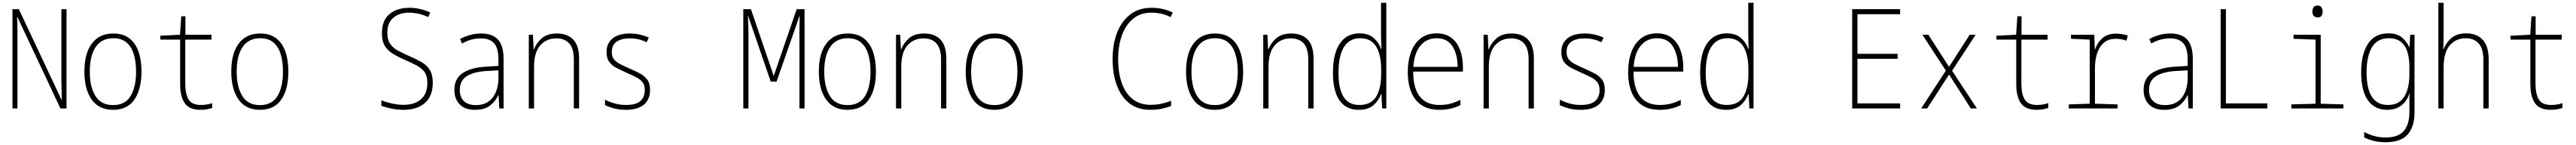

<svg xmlns="http://www.w3.org/2000/svg" viewBox="-20 -780 18590 1043"><path d="M70 0V-714H116L424 -62H426Q426 -96 424.5 -135Q423 -174 423 -204V-714H460V0H416L106 -657H103Q105 -628 105.5 -595.5Q106 -563 106 -519V0Z M796 10Q694 10 641.5 -64Q589 -138 589 -266Q589 -396 643.5 -467.5Q698 -539 797 -539Q868 -539 913 -504.5Q958 -470 979.5 -408.5Q1001 -347 1001 -265Q1001 -138 950 -64Q899 10 796 10ZM796 -24Q882 -24 922 -88.5Q962 -153 962 -266Q962 -336 945.5 -390Q929 -444 893 -474.5Q857 -505 798 -505Q714 -505 671 -442.5Q628 -380 628 -265Q628 -154 669 -89Q710 -24 796 -24Z M1427 10Q1347 10 1313.5 -37.5Q1280 -85 1280 -174V-495H1137V-523L1279 -530L1288 -663H1318V-530H1506V-495H1317V-179Q1317 -104 1341 -64.5Q1365 -25 1430 -25Q1453 -25 1473 -28.5Q1493 -32 1511 -38V-3Q1493 2 1473.5 6Q1454 10 1427 10Z M1856 10Q1754 10 1701.5 -64Q1649 -138 1649 -266Q1649 -396 1703.5 -467.5Q1758 -539 1857 -539Q1928 -539 1973 -504.5Q2018 -470 2039.5 -408.5Q2061 -347 2061 -265Q2061 -138 2010 -64Q1959 10 1856 10ZM1856 -24Q1942 -24 1982 -88.5Q2022 -153 2022 -266Q2022 -336 2005.5 -390Q1989 -444 1953 -474.5Q1917 -505 1858 -505Q1774 -505 1731 -442.5Q1688 -380 1688 -265Q1688 -154 1729 -89Q1770 -24 1856 -24Z M2892 10Q2849 10 2807 1.5Q2765 -7 2732 -19V-58Q2766 -45 2809 -35.5Q2852 -26 2892 -26Q2972 -26 3018 -66Q3064 -106 3064 -183Q3064 -231 3046 -258.5Q3028 -286 2992 -306Q2956 -326 2903 -349Q2856 -369 2818 -391.5Q2780 -414 2758 -448.5Q2736 -483 2736 -541Q2736 -634 2791 -679Q2846 -724 2933 -724Q3011 -724 3085 -690L3070 -657Q3032 -675 2996.5 -682Q2961 -689 2933 -689Q2863 -689 2819 -653Q2775 -617 2775 -544Q2775 -495 2795 -465.5Q2815 -436 2849 -417.5Q2883 -399 2926 -380Q2980 -357 3020 -334.5Q3060 -312 3081.5 -277.5Q3103 -243 3103 -185Q3103 -88 3046 -39Q2989 10 2892 10Z M3408 10Q3335 10 3297 -29.5Q3259 -69 3259 -133Q3259 -214 3317.5 -253.5Q3376 -293 3481 -300L3577 -306V-349Q3577 -434 3545.5 -469Q3514 -504 3450 -504Q3417 -504 3383.5 -495.5Q3350 -487 3314 -467L3300 -500Q3335 -518 3373 -528.5Q3411 -539 3452 -539Q3533 -539 3573.5 -495.5Q3614 -452 3614 -355V0H3583L3578 -95H3576Q3556 -52 3516.5 -21Q3477 10 3408 10ZM3413 -24Q3493 -24 3534.5 -77Q3576 -130 3577 -219V-274L3486 -269Q3397 -263 3347.5 -231.5Q3298 -200 3298 -133Q3298 -81 3328 -52.5Q3358 -24 3413 -24Z M3796 0V-530H3826L3831 -426H3834Q3850 -470 3889.5 -504.5Q3929 -539 3999 -539Q4075 -539 4117 -495Q4159 -451 4159 -358V0H4121V-351Q4121 -431 4088 -467.5Q4055 -504 3995 -504Q3923 -504 3878.5 -453.5Q3834 -403 3834 -300V0Z M4495 10Q4449 10 4410 -0.5Q4371 -11 4346 -24V-63Q4379 -46 4417 -35.5Q4455 -25 4497 -25Q4570 -25 4601.5 -53.5Q4633 -82 4633 -132Q4633 -167 4617 -188Q4601 -209 4572 -224Q4543 -239 4503 -256Q4463 -274 4429.5 -291Q4396 -308 4376.5 -334.5Q4357 -361 4357 -406Q4357 -468 4400.5 -503.5Q4444 -539 4525 -539Q4564 -539 4598 -531Q4632 -523 4662 -510L4646 -476Q4592 -504 4524 -504Q4464 -504 4429.5 -480Q4395 -456 4395 -407Q4395 -373 4410.5 -353.5Q4426 -334 4454 -319.5Q4482 -305 4521 -288Q4563 -270 4597 -252Q4631 -234 4651 -207Q4671 -180 4671 -133Q4671 -66 4627.5 -28Q4584 10 4495 10Z M5344 0V-714H5399L5562 -238H5565L5729 -714H5786V0H5749V-540Q5749 -571 5749.5 -602.5Q5750 -634 5751 -664H5749L5584 -193H5542L5379 -665H5377Q5379 -628 5380 -601Q5381 -574 5381 -543V0Z M6096 10Q5994 10 5941.5 -64Q5889 -138 5889 -266Q5889 -396 5943.5 -467.5Q5998 -539 6097 -539Q6168 -539 6213 -504.5Q6258 -470 6279.5 -408.5Q6301 -347 6301 -265Q6301 -138 6250 -64Q6199 10 6096 10ZM6096 -24Q6182 -24 6222 -88.5Q6262 -153 6262 -266Q6262 -336 6245.5 -390Q6229 -444 6193 -474.5Q6157 -505 6098 -505Q6014 -505 5971 -442.5Q5928 -380 5928 -265Q5928 -154 5969 -89Q6010 -24 6096 -24Z M6446 0V-530H6476L6481 -426H6484Q6500 -470 6539.5 -504.5Q6579 -539 6649 -539Q6725 -539 6767 -495Q6809 -451 6809 -358V0H6771V-351Q6771 -431 6738 -467.5Q6705 -504 6645 -504Q6573 -504 6528.5 -453.5Q6484 -403 6484 -300V0Z M7156 10Q7054 10 7001.5 -64Q6949 -138 6949 -266Q6949 -396 7003.5 -467.5Q7058 -539 7157 -539Q7228 -539 7273 -504.5Q7318 -470 7339.5 -408.5Q7361 -347 7361 -265Q7361 -138 7310 -64Q7259 10 7156 10ZM7156 -24Q7242 -24 7282 -88.5Q7322 -153 7322 -266Q7322 -336 7305.5 -390Q7289 -444 7253 -474.5Q7217 -505 7158 -505Q7074 -505 7031 -442.5Q6988 -380 6988 -265Q6988 -154 7029 -89Q7070 -24 7156 -24Z M8280 10Q8192 10 8132 -35.5Q8072 -81 8040.5 -163.5Q8009 -246 8009 -356Q8009 -461 8041 -544Q8073 -627 8135.5 -675.5Q8198 -724 8290 -724Q8373 -724 8443 -690L8428 -657Q8393 -675 8357.5 -682Q8322 -689 8290 -689Q8210 -689 8156.5 -645Q8103 -601 8076 -525.5Q8049 -450 8049 -356Q8049 -257 8075 -183Q8101 -109 8153.5 -67.5Q8206 -26 8283 -26Q8327 -26 8364 -34.5Q8401 -43 8431 -55V-18Q8402 -6 8364 2Q8326 10 8280 10Z M8746 10Q8644 10 8591.5 -64Q8539 -138 8539 -266Q8539 -396 8593.5 -467.5Q8648 -539 8747 -539Q8818 -539 8863 -504.5Q8908 -470 8929.5 -408.5Q8951 -347 8951 -265Q8951 -138 8900 -64Q8849 10 8746 10ZM8746 -24Q8832 -24 8872 -88.5Q8912 -153 8912 -266Q8912 -336 8895.5 -390Q8879 -444 8843 -474.5Q8807 -505 8748 -505Q8664 -505 8621 -442.5Q8578 -380 8578 -265Q8578 -154 8619 -89Q8660 -24 8746 -24Z M9096 0V-530H9126L9131 -426H9134Q9150 -470 9189.5 -504.5Q9229 -539 9299 -539Q9375 -539 9417 -495Q9459 -451 9459 -358V0H9421V-351Q9421 -431 9388 -467.5Q9355 -504 9295 -504Q9223 -504 9178.5 -453.5Q9134 -403 9134 -300V0Z M9785 10Q9693 10 9646 -58.5Q9599 -127 9599 -257Q9599 -395 9649 -467.5Q9699 -540 9791 -540Q9856 -540 9894 -506Q9932 -472 9946 -428H9949Q9948 -455 9947 -480.5Q9946 -506 9946 -531V-760H9984V0H9954L9949 -103H9946Q9930 -58 9892 -24Q9854 10 9785 10ZM9790 -25Q9874 -25 9910.5 -84.5Q9947 -144 9947 -248V-280Q9947 -386 9910.5 -445.5Q9874 -505 9796 -505Q9719 -505 9679 -442.5Q9639 -380 9639 -256Q9639 -142 9675.5 -83.5Q9712 -25 9790 -25Z M10368 10Q10289 10 10238.5 -24Q10188 -58 10163.5 -118.5Q10139 -179 10139 -261Q10139 -341 10162 -404Q10185 -467 10231.5 -503.5Q10278 -540 10347 -540Q10413 -540 10455 -507Q10497 -474 10517 -419Q10537 -364 10537 -296V-265H10178Q10178 -147 10225.5 -86Q10273 -25 10368 -25Q10410 -25 10445.5 -34Q10481 -43 10519 -62V-24Q10450 10 10368 10ZM10499 -299Q10498 -389 10461.5 -447Q10425 -505 10347 -505Q10276 -505 10231 -452.5Q10186 -400 10179 -299Z M10686 0V-530H10716L10721 -426H10724Q10740 -470 10779.5 -504.5Q10819 -539 10889 -539Q10965 -539 11007 -495Q11049 -451 11049 -358V0H11011V-351Q11011 -431 10978 -467.5Q10945 -504 10885 -504Q10813 -504 10768.5 -453.5Q10724 -403 10724 -300V0Z M11385 10Q11339 10 11300 -0.5Q11261 -11 11236 -24V-63Q11269 -46 11307 -35.5Q11345 -25 11387 -25Q11460 -25 11491.5 -53.5Q11523 -82 11523 -132Q11523 -167 11507 -188Q11491 -209 11462 -224Q11433 -239 11393 -256Q11353 -274 11319.5 -291Q11286 -308 11266.5 -334.5Q11247 -361 11247 -406Q11247 -468 11290.5 -503.5Q11334 -539 11415 -539Q11454 -539 11488 -531Q11522 -523 11552 -510L11536 -476Q11482 -504 11414 -504Q11354 -504 11319.5 -480Q11285 -456 11285 -407Q11285 -373 11300.5 -353.5Q11316 -334 11344 -319.5Q11372 -305 11411 -288Q11453 -270 11487 -252Q11521 -234 11541 -207Q11561 -180 11561 -133Q11561 -66 11517.5 -28Q11474 10 11385 10Z M11958 10Q11879 10 11828.5 -24Q11778 -58 11753.5 -118.5Q11729 -179 11729 -261Q11729 -341 11752 -404Q11775 -467 11821.5 -503.5Q11868 -540 11937 -540Q12003 -540 12045 -507Q12087 -474 12107 -419Q12127 -364 12127 -296V-265H11768Q11768 -147 11815.5 -86Q11863 -25 11958 -25Q12000 -25 12035.5 -34Q12071 -43 12109 -62V-24Q12040 10 11958 10ZM12089 -299Q12088 -389 12051.5 -447Q12015 -505 11937 -505Q11866 -505 11821 -452.5Q11776 -400 11769 -299Z M12435 10Q12343 10 12296 -58.5Q12249 -127 12249 -257Q12249 -395 12299 -467.5Q12349 -540 12441 -540Q12506 -540 12544 -506Q12582 -472 12596 -428H12599Q12598 -455 12597 -480.5Q12596 -506 12596 -531V-760H12634V0H12604L12599 -103H12596Q12580 -58 12542 -24Q12504 10 12435 10ZM12440 -25Q12524 -25 12560.5 -84.5Q12597 -144 12597 -248V-280Q12597 -386 12560.5 -445.5Q12524 -505 12446 -505Q12369 -505 12329 -442.5Q12289 -380 12289 -256Q12289 -142 12325.5 -83.5Q12362 -25 12440 -25Z M13346 0V-714H13692V-678H13384V-393H13674V-357H13384V-36H13692V0Z M13844 0 14022 -272 13853 -530H13896L14045 -299L14194 -530H14237L14067 -271L14246 0H14202L14045 -244L13887 0Z M14677 10Q14597 10 14563.5 -37.5Q14530 -85 14530 -174V-495H14387V-523L14529 -530L14538 -663H14568V-530H14756V-495H14567V-179Q14567 -104 14591 -64.5Q14615 -25 14680 -25Q14703 -25 14723 -28.5Q14743 -32 14761 -38V-3Q14743 2 14723.5 6Q14704 10 14677 10Z M14909 0V-29L15060 -34V-495L14925 -501V-530H15093L15097 -425H15099Q15114 -472 15151 -505Q15188 -538 15249 -538Q15272 -538 15295.5 -534Q15319 -530 15335 -524L15325 -487Q15290 -501 15247 -501Q15175 -501 15136.5 -443.5Q15098 -386 15098 -289V-34L15261 -29V0Z M15598 10Q15525 10 15487 -29.5Q15449 -69 15449 -133Q15449 -214 15507.5 -253.5Q15566 -293 15671 -300L15767 -306V-349Q15767 -434 15735.5 -469Q15704 -504 15640 -504Q15607 -504 15573.5 -495.5Q15540 -487 15504 -467L15490 -500Q15525 -518 15563 -528.5Q15601 -539 15642 -539Q15723 -539 15763.5 -495.5Q15804 -452 15804 -355V0H15773L15768 -95H15766Q15746 -52 15706.5 -21Q15667 10 15598 10ZM15603 -24Q15683 -24 15724.5 -77Q15766 -130 15767 -219V-274L15676 -269Q15587 -263 15537.5 -231.5Q15488 -200 15488 -133Q15488 -81 15518 -52.5Q15548 -24 15603 -24Z M16005 0V-714H16043V-36H16342V0Z M16705 -655Q16685 -655 16676 -667Q16667 -679 16667 -697Q16667 -715 16675.5 -727.5Q16684 -740 16705 -740Q16724 -740 16732.5 -727.5Q16741 -715 16741 -697Q16741 -680 16733.5 -667.5Q16726 -655 16705 -655ZM16515 0V-29L16690 -34V-495L16531 -501V-530H16727V-34L16891 -29V0Z M17195 243Q17148 243 17110.5 233.5Q17073 224 17041 209V169Q17073 187 17112.5 198Q17152 209 17196 209Q17287 209 17327 161.5Q17367 114 17367 28V-13Q17367 -38 17367 -59Q17367 -80 17369 -107H17367Q17350 -53 17308.5 -21.5Q17267 10 17206 10Q17117 10 17068 -58Q17019 -126 17019 -260Q17019 -390 17068 -465Q17117 -540 17214 -540Q17276 -540 17311 -512Q17346 -484 17365 -443H17368L17373 -530H17404V29Q17404 130 17355 186.5Q17306 243 17195 243ZM17212 -25Q17272 -25 17305.5 -56Q17339 -87 17353 -136Q17367 -185 17367 -239V-299Q17367 -359 17353 -405.5Q17339 -452 17306 -478.5Q17273 -505 17219 -505Q17135 -505 17096.5 -439.5Q17058 -374 17058 -260Q17058 -25 17212 -25Z M17576 0V-760H17614V-503Q17614 -481 17613 -463.5Q17612 -446 17611 -427H17614Q17630 -471 17669 -505.5Q17708 -540 17778 -540Q17853 -540 17896 -494Q17939 -448 17939 -353V0H17901V-347Q17901 -430 17867 -467.5Q17833 -505 17773 -505Q17703 -505 17658.5 -453.5Q17614 -402 17614 -296V0Z M18387 10Q18307 10 18273.5 -37.5Q18240 -85 18240 -174V-495H18097V-523L18239 -530L18248 -663H18278V-530H18466V-495H18277V-179Q18277 -104 18301 -64.5Q18325 -25 18390 -25Q18413 -25 18433 -28.5Q18453 -32 18471 -38V-3Q18453 2 18433.5 6Q18414 10 18387 10Z"/></svg>

Font: Noto Sans Mono Condensed ExtraLight
Style: Regular
Weight: 200
Width: 3
Designer: Monotype Design Team
Foundry: Monotype Imaging Inc.
Version: Version 2.014; ttfautohint (v1.8.4.7-5d5b)